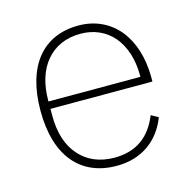

<svg xmlns="http://www.w3.org/2000/svg" viewBox="-84 -605 705 702"><g transform="rotate(-15 268.5 -254.0)"><path d="M275 12C140 12 57 -81 57 -254C57 -426 138 -520 271 -520C334 -520 386 -495 423 -451C459 -407 480 -344 480 -268V-252H94V-225C94 -162 110 -111 142 -75C173 -39 218 -19 275 -19C356 -19 411 -58 442 -135L469 -120C438 -40 372 12 275 12ZM271 -489C215 -489 172 -469 141 -433C110 -397 94 -345 94 -284V-280H442V-286C442 -347 425 -398 395 -434C365 -469 322 -489 271 -489Z"/></g></svg>

Font: Plexus Sans ExtraLight
Style: Regular
Weight: 250
Version: Version 2.001;PS 002.001;hotconv 1.0.70;makeotf.lib2.5.58329